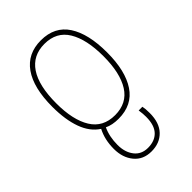

<svg xmlns="http://www.w3.org/2000/svg" viewBox="-232 -625 952 952"><g transform="rotate(-45 244.5 -149.0)"><path d="M121 99Q121 34 147 -16Q99 -47 76 -110.5Q53 -174 53 -264Q53 -397 102.5 -467.5Q152 -538 246 -538Q342 -538 389 -466Q436 -394 436 -263Q436 -134 388 -62Q340 10 244 10Q199 10 169 -5Q148 40 148 98Q148 149 173.5 182Q199 215 245 215Q293 215 320 186.5Q347 158 347 99Q347 77 343 51H369Q373 68 373 99Q373 167 338 203.5Q303 240 245 240Q187 240 154 200Q121 160 121 99ZM410 -263Q410 -381 370 -447Q330 -513 246 -513Q164 -513 121.5 -449.5Q79 -386 79 -263Q79 -146 119.5 -80.5Q160 -15 244 -15Q328 -15 369 -80Q410 -145 410 -263Z"/></g></svg>

Font: Noto Sans Georgian Thin Narrow
Style: Regular
Weight: 250
Width: 4
Designer: Monotype Design team
Foundry: Monotype Imaging Inc.
Version: Version 1.000